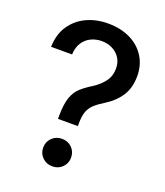

<svg xmlns="http://www.w3.org/2000/svg" viewBox="-137 -830 802 932"><g transform="rotate(20 264.0 -364.5)"><path d="M189.9 -218.8V-231Q189.9 -294.9 202.4 -330.1Q214.8 -365.2 238.5 -386.2Q262.2 -407.2 294.9 -427.2Q328.1 -448.2 349.6 -476.8Q371.1 -505.4 371.1 -544.4Q371.1 -575.7 356.4 -598.4Q341.8 -621.1 316.9 -633.8Q292 -646.5 260.7 -646.5Q231.9 -646.5 206.5 -634.5Q181.2 -622.6 165 -598.1Q148.9 -573.7 147 -536.1H38.6Q40.5 -601.1 70.6 -645.8Q100.6 -690.4 150.1 -713.9Q199.7 -737.3 260.7 -737.3Q326.7 -737.3 376 -713.1Q425.3 -689 452.9 -645.5Q480.5 -602.1 480.5 -544.4Q480.5 -484.9 453.4 -442.6Q426.3 -400.4 377.9 -370.6Q347.7 -352.1 328.6 -334.7Q309.6 -317.4 301 -293.5Q292.5 -269.5 292.5 -230V-218.8ZM242.2 7.3Q211.4 7.3 190.7 -13.2Q169.9 -33.7 169.9 -63.5Q169.9 -93.8 190.7 -114.3Q211.4 -134.8 242.2 -134.8Q272.9 -134.8 293.5 -114.3Q314 -93.8 314 -63.5Q314 -33.7 293.5 -13.2Q272.9 7.3 242.2 7.3Z"/></g></svg>

Font: Inter 16pt Medium
Style: Regular
Weight: 500
Version: Version 4.001;git-66647c0bb